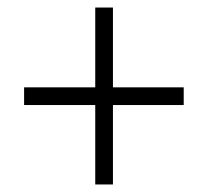

<svg xmlns="http://www.w3.org/2000/svg" viewBox="-20 -608 554 510"><path d="M280 -376H468V-329H280V-118H233V-329H44V-376H233V-588H280Z"/></svg>

Font: Noto Sans Lao UI SemCond Light
Style: Regular
Weight: 300
Width: 4
Designer: Monotype Design Team
Foundry: Monotype Imaging Inc.
Version: Version 2.000; ttfautohint (v1.8.4.7-5d5b)